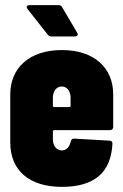

<svg xmlns="http://www.w3.org/2000/svg" viewBox="-20 -720 479 748"><path d="M281 -592 222 -692C219 -698 214 -700 208 -700H95C88 -700 84 -697 84 -692C84 -690 85 -688 87 -685L166 -585C170 -580 175 -578 181 -578H272C279 -578 283 -581 283 -586C283 -587 282 -590 281 -592ZM421 -225V-352C421 -455 348 -525 221 -525C94 -525 20 -455 20 -352V-165C20 -56 94 8 221 8C348 8 412 -48 418 -159C419 -167 414 -172 407 -172L269 -180C262 -180 258 -177 256 -170C252 -151 241 -134 221 -134C200 -134 186 -152 186 -178V-208C186 -211 188 -213 191 -213H409C416 -213 421 -218 421 -225ZM221 -383C241 -383 255 -365 255 -339V-308C255 -305 253 -303 250 -303H191C188 -303 186 -305 186 -308V-339C186 -365 200 -383 221 -383Z"/></svg>

Font: Barlow Condensed ExtraBold
Style: Regular
Weight: 800
Width: 3
Designer: Jeremy Tribby
Foundry: Tribby Type
Version: Version 1.422;hotconv 1.0.109;makeotfexe 2.5.65596